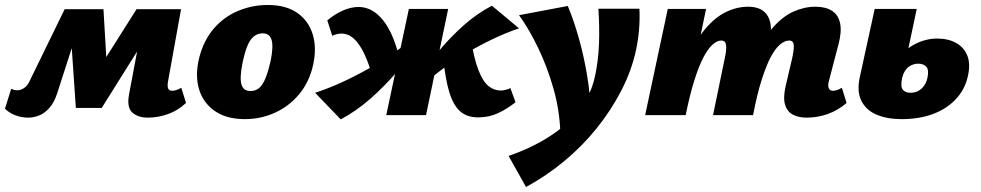

<svg xmlns="http://www.w3.org/2000/svg" viewBox="-43 -463 3944 772"><path d="M551 10Q512 10 489 -10.5Q466 -31 476 -84L530 -372L596 -396L366 -29H262L239 -365L271 -426H373L389 -154H334L506 -426H685L633 -138Q629 -117 633 -107.5Q637 -98 650 -98Q656 -98 664.5 -100.5Q673 -103 686 -110L705 -49Q673 -19 633 -4.5Q593 10 551 10ZM71 10Q43 10 18.5 0.5Q-6 -9 -23 -26L2 -106Q8 -103 14.5 -101.5Q21 -100 27 -100Q41 -100 54.5 -109.5Q68 -119 76 -137L217 -426H296L187 -88Q175 -51 156 -29.5Q137 -8 115 1Q93 10 71 10Z M941 16Q868 16 821 -16.5Q774 -49 757.5 -103.5Q741 -158 757 -227Q775 -300 816.5 -348Q858 -396 915 -419.5Q972 -443 1033 -443Q1107 -443 1152.5 -411Q1198 -379 1214.5 -324.5Q1231 -270 1216 -202Q1201 -134 1160.5 -85Q1120 -36 1063 -10Q1006 16 941 16ZM964 -97Q986 -97 1000.5 -110.5Q1015 -124 1025.5 -151Q1036 -178 1045 -217Q1057 -276 1049 -302.5Q1041 -329 1013 -329Q993 -329 977.5 -316.5Q962 -304 951.5 -278Q941 -252 932 -209Q920 -149 928 -123Q936 -97 964 -97Z M1327 17 1224 -90Q1274 -106 1328 -130.5Q1382 -155 1435.5 -185Q1489 -215 1537.5 -248.5Q1586 -282 1624 -316L1646 -294Q1603 -232 1552 -173Q1501 -114 1445 -65Q1389 -16 1327 17ZM1459 -139Q1442 -204 1422 -246Q1402 -288 1379.5 -308Q1357 -328 1330 -328Q1323 -328 1312.5 -326Q1302 -324 1293 -319L1273 -381Q1304 -407 1336.5 -421Q1369 -435 1398 -435Q1439 -435 1472 -407.5Q1505 -380 1528.5 -331Q1552 -282 1565 -217ZM1510 0 1601 -427H1759L1670 0ZM1649 -111 1626 -133Q1669 -194 1717 -252.5Q1765 -311 1820 -360Q1875 -409 1935 -440L2044 -349Q1993 -332 1938.5 -306Q1884 -280 1831 -248.5Q1778 -217 1731.5 -182Q1685 -147 1649 -111ZM1880 9Q1834 9 1806.5 -16Q1779 -41 1763.5 -92.5Q1748 -144 1740 -223L1850 -307Q1863 -226 1881 -180.5Q1899 -135 1921 -117Q1943 -99 1971 -99Q1976 -99 1982.5 -100Q1989 -101 1996.5 -103.5Q2004 -106 2009 -109L2030 -52Q1996 -25 1959.5 -8Q1923 9 1880 9Z M2072 289 2002 164Q2077 138 2136.5 104Q2196 70 2239.5 29.5Q2283 -11 2311 -58Q2339 -105 2350 -159Q2363 -221 2365.5 -288Q2368 -355 2363 -428H2528Q2530 -386 2526.5 -344Q2523 -302 2514 -260Q2496 -178 2455 -98.5Q2414 -19 2356 53Q2298 125 2225.5 185Q2153 245 2072 289ZM2210 69Q2207 -20 2182.5 -106.5Q2158 -193 2121.5 -269Q2085 -345 2044 -402L2240 -439Q2265 -379 2285.5 -305.5Q2306 -232 2318.5 -154.5Q2331 -77 2332 -3Z M3200 10Q3169 10 3146 -1.5Q3123 -13 3114 -41Q3105 -69 3116 -117L3142 -228Q3150 -264 3148.5 -282Q3147 -300 3130 -300Q3113 -300 3094 -284.5Q3075 -269 3056.5 -234.5Q3038 -200 3019.5 -142Q3001 -84 2985 0H2926Q2951 -130 2985.5 -215Q3020 -300 3061 -348Q3102 -396 3146.5 -416Q3191 -436 3235 -436Q3277 -436 3302.5 -419.5Q3328 -403 3335 -369Q3342 -335 3328 -283L3290 -138Q3285 -120 3289 -109Q3293 -98 3306 -98Q3313 -98 3321.5 -100.5Q3330 -103 3342 -110L3361 -49Q3326 -19 3285 -4.5Q3244 10 3200 10ZM2551 0 2642 -427H2796L2707 0ZM2658 0Q2682 -126 2715.5 -210Q2749 -294 2790 -343.5Q2831 -393 2875.5 -414.5Q2920 -436 2965 -436Q3024 -436 3045.5 -396Q3067 -356 3048 -283L2979 0H2824L2871 -228Q2879 -263 2876.5 -281.5Q2874 -300 2857 -300Q2841 -300 2823 -284.5Q2805 -269 2786.5 -234.5Q2768 -200 2749.5 -142Q2731 -84 2714 0Z M3582 16Q3524 16 3481.5 -2Q3439 -20 3420 -58.5Q3401 -97 3415 -157L3474 -427H3643L3584 -148Q3577 -114 3587.5 -102Q3598 -90 3617 -90Q3635 -90 3648.5 -97Q3662 -104 3672 -117.5Q3682 -131 3686 -150Q3693 -181 3682 -194Q3671 -207 3648 -207Q3639 -207 3629.5 -204Q3620 -201 3611 -194.5Q3602 -188 3595 -176.5Q3588 -165 3584 -148L3562 -218Q3578 -241 3596.5 -258Q3615 -275 3636.5 -286Q3658 -297 3680.5 -302.5Q3703 -308 3725 -308Q3770 -308 3802 -290Q3834 -272 3847 -238Q3860 -204 3848 -154Q3836 -102 3799.5 -63.5Q3763 -25 3708 -4.5Q3653 16 3582 16Z"/></svg>

Font: Ysabeau Black
Style: Italic
Weight: 900
Italic angle: -12°
Version: Version 2.000;gftools[0.9.27.dev2+g8671c4b]